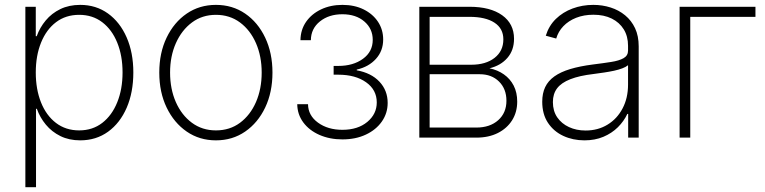

<svg xmlns="http://www.w3.org/2000/svg" viewBox="-20 -567 3152 791"><path d="M84.5 204.1V-539.1H127.4V-418H131.3Q144 -453.6 168.5 -482.9Q192.9 -512.2 228.5 -529.5Q264.2 -546.9 310.5 -546.9Q375.5 -546.9 424.8 -511.5Q474.1 -476.1 501.7 -413.1Q529.3 -350.1 529.3 -268.6Q529.3 -186.5 502 -123.3Q474.6 -60.1 425.3 -24.4Q376 11.2 310.5 11.2Q264.6 11.2 229 -6.3Q193.4 -23.9 168.9 -53.5Q144.5 -83 131.8 -118.7H128.4V204.1ZM306.2 -29.8Q361.3 -29.8 401.4 -60.8Q441.4 -91.8 463.1 -145.8Q484.9 -199.7 484.9 -268.6Q484.9 -337.4 463.1 -391.1Q441.4 -444.8 401.4 -475.3Q361.3 -505.9 306.2 -505.9Q251 -505.9 210.9 -475.6Q170.9 -445.3 149.2 -391.6Q127.4 -337.9 127.4 -268.6Q127.4 -199.2 148.9 -145.3Q170.4 -91.3 210.7 -60.5Q251 -29.8 306.2 -29.8Z M869.6 11.2Q801.8 11.2 749.3 -24.9Q696.8 -61 666.5 -124Q636.2 -187 636.2 -268.1Q636.2 -349.1 666.5 -412.1Q696.8 -475.1 749.3 -511Q801.8 -546.9 869.6 -546.9Q937.5 -546.9 990 -511Q1042.5 -475.1 1072.5 -411.9Q1102.5 -348.6 1102.5 -268.1Q1102.5 -187 1072.5 -124Q1042.5 -61 990 -24.9Q937.5 11.2 869.6 11.2ZM869.6 -29.8Q926.8 -29.8 969 -61.3Q1011.2 -92.8 1034.7 -146.7Q1058.1 -200.7 1058.1 -268.1Q1058.1 -335 1034.7 -388.9Q1011.2 -442.9 968.8 -474.4Q926.3 -505.9 869.6 -505.9Q813 -505.9 770.8 -474.4Q728.5 -442.9 704.6 -389.2Q680.7 -335.4 680.7 -268.1Q680.7 -200.7 704.3 -146.7Q728 -92.8 770.5 -61.3Q813 -29.8 869.6 -29.8Z M1390.6 7.3Q1338.4 7.3 1296.1 -11.2Q1253.9 -29.8 1229.5 -62.7Q1205.1 -95.7 1204.6 -137.7H1249Q1249.5 -91.3 1290 -61.8Q1330.6 -32.2 1390.6 -32.2Q1454.1 -32.2 1493.2 -64.7Q1532.2 -97.2 1532.2 -145Q1532.2 -196.8 1488.3 -228Q1444.3 -259.3 1373.5 -259.3H1354.5V-295.4H1373.5Q1435.1 -295.4 1475.3 -324.7Q1515.6 -354 1515.6 -402.8Q1515.6 -448.7 1481 -478.5Q1446.3 -508.3 1390.6 -508.3Q1335 -508.3 1298.1 -478.8Q1261.2 -449.2 1260.7 -401.4H1217.8Q1218.3 -444.3 1241 -477.1Q1263.7 -509.8 1302.7 -528.3Q1341.8 -546.9 1390.6 -546.9Q1440.4 -546.9 1478.3 -528.1Q1516.1 -509.3 1537.4 -477.1Q1558.6 -444.8 1558.6 -404.3Q1558.6 -357.4 1528.8 -324.5Q1499 -291.5 1449.7 -280.3V-277.3Q1509.3 -266.6 1543.2 -230.5Q1577.1 -194.3 1577.1 -143.1Q1577.1 -100.6 1553.2 -66.4Q1529.3 -32.2 1487.3 -12.5Q1445.3 7.3 1390.6 7.3Z M1707.5 0V-539.1H1914.1Q2000 -539.1 2048.8 -504.2Q2097.7 -469.2 2097.7 -407.2Q2097.7 -359.9 2070.3 -328.4Q2043 -296.9 1996.6 -285.6Q2029.8 -278.8 2055.7 -260.7Q2081.5 -242.7 2096.2 -214.4Q2110.8 -186 2110.8 -148.4Q2110.8 -105 2089.8 -71.5Q2068.8 -38.1 2031 -19Q1993.2 0 1942.4 0ZM1750 -41.5H1942.4Q1998.5 -41.5 2032.5 -71.8Q2066.4 -102.1 2066.4 -151.9Q2066.4 -200.7 2035.9 -231Q2005.4 -261.2 1956.5 -261.2H1750ZM1750 -300.3H1921.4Q1981.4 -300.3 2017.6 -328.6Q2053.7 -356.9 2053.7 -404.8Q2053.7 -449.7 2017.1 -473.6Q1980.5 -497.6 1914.1 -497.6H1750Z M2387.7 11.2Q2340.3 11.2 2300.8 -7.1Q2261.2 -25.4 2237.5 -61Q2213.9 -96.7 2213.9 -147.9Q2213.9 -182.6 2226.1 -208.3Q2238.3 -233.9 2263.9 -252.2Q2289.6 -270.5 2329.1 -282.5Q2368.7 -294.4 2422.4 -301.3Q2465.3 -306.6 2498 -311.8Q2530.8 -316.9 2549.1 -327.4Q2567.4 -337.9 2567.4 -358.4V-378.4Q2567.4 -417.5 2549.8 -446Q2532.2 -474.6 2500.2 -490.5Q2468.3 -506.3 2424.8 -506.3Q2385.3 -506.3 2353.5 -493.7Q2321.8 -481 2300.8 -459Q2279.8 -437 2271.5 -408.2L2228.5 -419.9Q2241.2 -460.9 2270 -489Q2298.8 -517.1 2338.9 -532Q2378.9 -546.9 2424.3 -546.9Q2461.9 -546.9 2495.6 -536.1Q2529.3 -525.4 2555.4 -503.9Q2581.5 -482.4 2596.4 -450.7Q2611.3 -418.9 2611.3 -376V0H2567.9V-97.7H2564.5Q2550.3 -67.4 2525.4 -42.7Q2500.5 -18.1 2465.8 -3.4Q2431.2 11.2 2387.7 11.2ZM2392.6 -29.3Q2443.4 -29.3 2482.9 -53.5Q2522.5 -77.6 2544.9 -120.4Q2567.4 -163.1 2567.4 -218.3V-298.3Q2558.6 -291 2543.7 -285.4Q2528.8 -279.8 2509.8 -275.6Q2490.7 -271.5 2469.2 -268.3Q2447.8 -265.1 2425.8 -262.2Q2367.2 -255.4 2329.8 -240.7Q2292.5 -226.1 2275.1 -203.1Q2257.8 -180.2 2257.8 -146.5Q2257.8 -109.9 2275.6 -83.7Q2293.5 -57.6 2324 -43.5Q2354.5 -29.3 2392.6 -29.3Z M3092.3 -539.1V-497.6H2823.7V0H2779.8V-539.1Z"/></svg>

Font: Inter 18pt ExtraLight
Style: Regular
Weight: 250
Designer: Rasmus Andersson
Foundry: rsms
Version: Version 4.001;git-66647c0bb